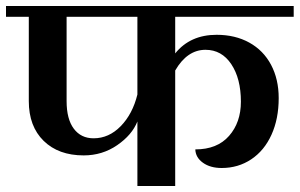

<svg xmlns="http://www.w3.org/2000/svg" viewBox="-32 -620 999 640"><path d="M552 -564V-442Q602 -504 690 -504Q752 -504 799 -478Q846 -452 871.5 -404Q897 -356 897 -293Q897 -224 873 -171Q849 -118 805.5 -89Q762 -60 707 -60Q669 -60 644.5 -77.5Q620 -95 619 -122Q692 -122 731.5 -167Q771 -212 771 -281Q771 -358 739 -406Q707 -454 653 -454Q592 -454 552 -385V0H426V-215Q408 -170 358.5 -136Q309 -102 247 -102Q163 -102 113.5 -150.5Q64 -199 64 -283V-564H-12V-600H947V-564ZM426 -564H190V-283Q190 -223 214 -191Q238 -159 280 -159Q331 -159 370.5 -199.5Q410 -240 426 -305Z"/></svg>

Font: Arya
Style: Bold
Weight: 700
Designer: Eduardo Rodriguez Tunni, Modular Infotech
Foundry: Eduardo Rodriguez Tunni, Modular Infotech
Version: Version 1.002